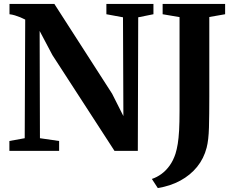

<svg xmlns="http://www.w3.org/2000/svg" viewBox="-20 -763 1196 971"><path d="M27.5 0V-50L105 -64L107.5 -664Q96 -670 82.8 -675.5Q69.5 -681 55.5 -685.2Q41.5 -689.5 28 -691V-743H255L547 -289L604 -176L602 -675.5L518 -691V-743H756V-691L679 -675.5L677 0H559L245 -484.5L180.5 -606.5L182 -64L279 -50V0ZM748 142Q773.5 133.5 796.2 117Q819 100.5 837.5 75Q856 49.5 867.5 14.5Q874.5 -8 879 -35.8Q883.5 -63.5 885.8 -103.5Q888 -143.5 888 -202V-676.5L802.5 -691V-743H1118.5V-691L1038.5 -677V-272.5Q1038.5 -183 1036.8 -118.5Q1035 -54 1025 -16Q1011 38.5 976.8 80.8Q942.5 123 891.8 150.5Q841 178 778 188Z"/></svg>

Font: Merriweather 48pt
Style: Bold
Weight: 700
Version: Version 2.100